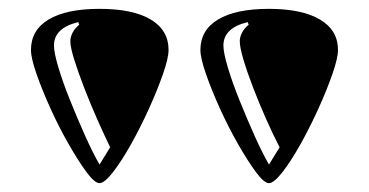

<svg xmlns="http://www.w3.org/2000/svg" viewBox="-20 -707 834 434"><path d="M588 -293Q577 -293 558.5 -318Q540 -343 518 -381.5Q496 -420 477 -462Q458 -504 445.5 -540Q433 -576 433 -594Q433 -639 473 -663Q513 -687 588 -687Q662 -687 703 -663Q744 -639 744 -594Q744 -576 731.5 -540Q719 -504 700 -462Q681 -420 659.5 -381.5Q638 -343 618.5 -318Q599 -293 588 -293ZM205 -293Q194 -293 175.5 -318Q157 -343 135 -381.5Q113 -420 94 -462Q75 -504 62.5 -540Q50 -576 50 -594Q50 -639 90 -663Q130 -687 205 -687Q280 -687 320.5 -663Q361 -639 361 -594Q361 -576 348.5 -540Q336 -504 317 -462Q298 -420 276.5 -381.5Q255 -343 235.5 -318Q216 -293 205 -293ZM205 -335 229 -374Q215 -403 199.5 -438Q184 -473 170.5 -508Q157 -543 148 -571.5Q139 -600 139 -614Q139 -623 144 -633Q149 -643 159 -651L157 -657Q102 -644 102 -604Q102 -588 112 -554.5Q122 -521 138.5 -480Q155 -439 172.5 -400Q190 -361 205 -335ZM588 -335 612 -374Q597 -403 581.5 -438Q566 -473 552.5 -508Q539 -543 530.5 -571.5Q522 -600 522 -614Q522 -623 527 -633Q532 -643 542 -651L540 -657Q485 -644 485 -604Q485 -588 495 -554.5Q505 -521 521.5 -480Q538 -439 555.5 -400Q573 -361 588 -335Z"/></svg>

Font: Diplomata SC
Style: Regular
Weight: 400
Designer: Eduardo Rodriguez Tunni
Foundry: Eduardo Rodriguez Tunni
Version: Version 1.002; ttfautohint (v1.8.4.7-5d5b);gftools[0.9.23]